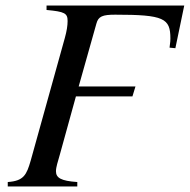

<svg xmlns="http://www.w3.org/2000/svg" viewBox="-20 -673 685 693"><path d="M645 -653H148V-637C214 -631 224 -625 224 -597C224 -581 221 -561 214 -536L91 -94C76 -42 66 -20 8 -16V0H259V-16C200 -20 182 -31 182 -55C182 -70 189 -90 196 -115L254 -325H458L469 -361H264L328 -588C335 -614 350 -620 396 -620C572 -620 595 -607 595 -534C595 -528 595 -523 592 -501L613 -499Z"/></svg>

Font: XITS
Style: Italic
Weight: 400
Italic angle: -16.33°
Designer: MicroPress Inc., with final additions and corrections provided by Coen Hoffman, Elsevier (retired)
Version: Version 1.302